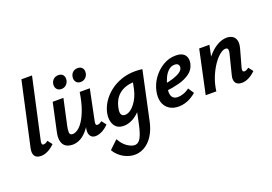

<svg xmlns="http://www.w3.org/2000/svg" viewBox="-130 -1086 2478 1750"><g transform="rotate(-20 1109.0 -211.0)"><path d="M111 7Q86 7 68 -3Q50 -13 43.5 -35Q37 -57 44 -92L180 -711H283L154 -124Q150 -106 152.5 -95Q155 -84 169 -84Q177 -84 186.5 -88Q196 -92 211 -103L245 -59Q211 -26 177 -9.5Q143 7 111 7Z M417 9Q396 9 374.5 2.5Q353 -4 337 -21Q321 -38 315 -70Q309 -102 320 -152L378 -421H482L426 -164Q419 -131 420.5 -106.5Q422 -82 451 -82Q472 -82 498.5 -99.5Q525 -117 551.5 -156.5Q578 -196 601.5 -261Q625 -326 640 -421H699Q676 -303 644.5 -220.5Q613 -138 576 -87.5Q539 -37 499 -14Q459 9 417 9ZM638 7Q618 7 603 -4Q588 -15 582 -37Q576 -59 583 -92L653 -421H738L677 -124Q673 -105 675.5 -94.5Q678 -84 692 -84Q700 -84 709.5 -88Q719 -92 734 -103L768 -59Q735 -25 701.5 -9Q668 7 638 7ZM494 -503Q463 -503 447.5 -524.5Q432 -546 439 -577Q445 -602 463.5 -617Q482 -632 509 -632Q539 -632 554 -612Q569 -592 563 -561Q558 -536 539 -519.5Q520 -503 494 -503ZM681 -503Q650 -503 635 -525Q620 -547 627 -577Q632 -602 650.5 -617Q669 -632 696 -632Q726 -632 741 -612Q756 -592 750 -561Q745 -536 726 -519.5Q707 -503 681 -503Z M919 289Q883 289 846 275.5Q809 262 777.5 236Q746 210 726 175L807 98Q837 153 877 179.5Q917 206 946 206Q984 206 1006.5 164Q1029 122 1045 46L1089 -164L1174 -277Q1159 -211 1132 -158.5Q1105 -106 1069.5 -69Q1034 -32 994 -12.5Q954 7 914 7Q850 7 823 -40Q796 -87 809 -154Q820 -208 852 -257Q884 -306 932.5 -344Q981 -382 1043.5 -404Q1106 -426 1178 -426Q1202 -426 1218 -424.5Q1234 -423 1248 -421L1147 51Q1134 110 1111 154.5Q1088 199 1057.5 229Q1027 259 991.5 274Q956 289 919 289ZM958 -83Q982 -83 1006.5 -98.5Q1031 -114 1052.5 -141.5Q1074 -169 1090 -204Q1106 -239 1114 -278L1134 -377L1191 -334Q1178 -336 1165.5 -336.5Q1153 -337 1140 -337Q1091 -337 1053 -323.5Q1015 -310 987.5 -286Q960 -262 943.5 -228.5Q927 -195 920 -154Q913 -115 924.5 -99Q936 -83 958 -83Z M1445 13Q1390 13 1352.5 -12.5Q1315 -38 1301 -84Q1287 -130 1300 -191Q1314 -256 1354 -311Q1394 -366 1451 -400Q1508 -434 1574 -434Q1618 -434 1642.5 -418.5Q1667 -403 1675 -376.5Q1683 -350 1676 -318Q1664 -264 1619.5 -231.5Q1575 -199 1513 -182.5Q1451 -166 1386 -159L1391 -223Q1441 -231 1481 -244Q1521 -257 1546.5 -274.5Q1572 -292 1577 -312Q1580 -321 1578 -332Q1576 -343 1566.5 -351Q1557 -359 1537 -359Q1503 -359 1477 -335.5Q1451 -312 1434 -275.5Q1417 -239 1408 -199Q1399 -160 1401.5 -131Q1404 -102 1420.5 -86.5Q1437 -71 1468 -71Q1491 -71 1521 -81Q1551 -91 1579 -113L1616 -57Q1592 -36 1564 -20Q1536 -4 1506 4.5Q1476 13 1445 13Z M2059 7Q2035 7 2017 -3Q1999 -13 1992.5 -35Q1986 -57 1995 -92L2044 -287Q2049 -307 2045.5 -322Q2042 -337 2022 -337Q1998 -337 1966 -311.5Q1934 -286 1902.5 -240Q1871 -194 1846 -132.5Q1821 -71 1812 0H1738Q1762 -107 1799 -187Q1836 -267 1881 -320.5Q1926 -374 1973.5 -401Q2021 -428 2066 -428Q2098 -428 2121.5 -414Q2145 -400 2153.5 -369.5Q2162 -339 2148 -289L2102 -124Q2097 -106 2100 -95Q2103 -84 2117 -84Q2125 -84 2134.5 -88Q2144 -92 2159 -103L2193 -59Q2159 -26 2125 -9.5Q2091 7 2059 7ZM1709 0 1799 -421H1898L1810 0Z"/></g></svg>

Font: Ysabeau Infant
Style: Bold Italic
Weight: 700
Italic angle: -12°
Designer: Christian Thalmann (Catharsis Fonts)
Version: Version 2.001;gftools[0.9.30]; featfreeze: ss01,ss02,lnum